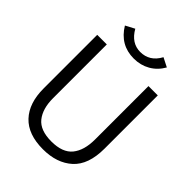

<svg xmlns="http://www.w3.org/2000/svg" viewBox="-229 -899 1020 1020"><g transform="rotate(45 281.5 -389.0)"><path d="M282 11Q170 11 113 -49.5Q56 -110 56 -220V-623H128V-219Q128 -140 164 -95Q200 -50 284 -50Q368 -50 404.5 -95Q441 -140 441 -222V-623H511V-223Q511 -102 448.5 -45.5Q386 11 282 11ZM389 -788 440 -762Q415 -718 374 -694.5Q333 -671 282 -671Q180 -671 125 -762L176 -789Q215 -720 282 -720Q316 -720 343 -736.5Q370 -753 389 -788Z"/></g></svg>

Font: Inconsolata SemiExpanded Thin
Style: Regular
Weight: 100
Width: 6
Monospace: yes
Designer: Raph Levien, Cyreal, Brenton Simpson
Foundry: Raph Levien, Cyreal, Google
Version: Version 3.100; ttfautohint (v1.8.4.7-5d5b)